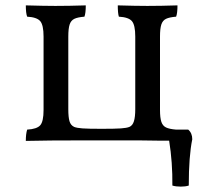

<svg xmlns="http://www.w3.org/2000/svg" viewBox="-20 -522 794 714"><path d="M695 -4Q682 59 682 168Q670 172 652 172Q634 172 621 168Q622 82 609 1H565Q531 0 409 0H307Q148 0 76 2Q76 -24 81 -40Q117 -42 129.5 -56Q142 -70 142 -113V-386Q142 -429 129.5 -443.5Q117 -458 81 -460Q76 -473 76 -502Q146 -500 186 -500Q237 -500 299 -502Q299 -473 294 -460Q269 -458 256.5 -452Q244 -446 239 -431Q234 -416 234 -386V-116Q234 -86 238.5 -71Q243 -56 256 -50Q266 -46 287 -44.5Q308 -43 358 -43Q408 -43 429.5 -44.5Q451 -46 461 -50Q473 -55 478 -71Q483 -87 483 -116V-386Q483 -429 470.5 -443.5Q458 -458 422 -460Q418 -473 418 -502Q486 -500 528 -500Q578 -500 640 -502Q640 -473 635 -460Q610 -458 597.5 -452Q585 -446 580 -431Q575 -416 575 -386V-113Q575 -84 580 -69Q585 -54 597.5 -48Q610 -42 635 -40H680Q695 -27 695 -4Z"/></svg>

Font: Vollkorn SC
Style: Regular
Weight: 400
Designer: Friedrich Althausen
Foundry: Friedrich Althausen
Version: Version 4.015